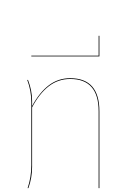

<svg xmlns="http://www.w3.org/2000/svg" viewBox="-20 -967 661 987"><path d="M491 -395V0H487V-395Q487 -561 341 -561Q279 -561 230.5 -523.5Q182 -486 145 -415V-109Q145 -53 126 0H122Q141 -56 141 -118V-440Q141 -501 120 -556H124Q145 -502 145 -448L144 -447H145V-422Q183 -492 231 -528.5Q279 -565 341 -565Q491 -565 491 -395Z M141 -681H487V-783H491V-677H141Z M489 -947V-837Z"/></svg>

Font: FiraGO Four
Style: Regular
Weight: 100
Designer: bBox Type
Foundry: bBox Type GmbH
Version: Version 1.001